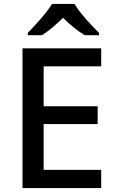

<svg xmlns="http://www.w3.org/2000/svg" viewBox="-20 -961 597 981"><path d="M361 -941H246C219 -896 159 -831 122 -793V-781H194C229 -803 266 -834 302 -870C338 -834 378 -802 413 -781H486V-793C448 -830 386 -896 361 -941ZM497 0V-93H203V-327H479V-418H203V-622H497V-714H95V0Z"/></svg>

Font: Noto Sans Devanagari UI Medium
Style: Regular
Weight: 500
Designer: Jelle Bosma - Monotype Design Team
Foundry: Monotype Imaging Inc.
Version: Version 2.004